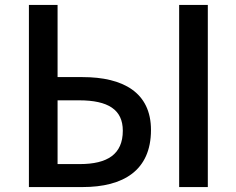

<svg xmlns="http://www.w3.org/2000/svg" viewBox="-20 -757 957 777"><path d="M97 -368V0H205H314C479 0 591 -67 591 -231C591 -383 478 -445 314 -445H213V-737H97ZM213 -286V-351H300C418 -351 477 -313 477 -228C477 -133 415 -93 303 -93H213V-222ZM821 -368V-737H705V0H763H821Z"/></svg>

Font: GenSekiGothic2 TW M
Style: Regular
Weight: 500
Version: Version 2.100;PS 2.1;hotconv 16.6.51;makeotf.lib2.5.65220 DE